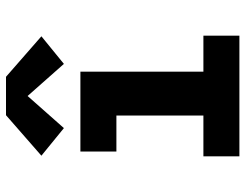

<svg xmlns="http://www.w3.org/2000/svg" viewBox="-109 -709 818 640"><g transform="rotate(-90 300.0 -389.0)"><path d="M99 0V-120H235V-410H115V-530H381V-120H501V0ZM193 -585 101 -660 236 -778H364L499 -660L407 -585L300 -706Z"/></g></svg>

Font: Iosevka Curly Heavy Extended
Style: Regular
Weight: 900
Width: 7
Monospace: yes
Designer: Belleve Invis
Foundry: Belleve Invis
Version: Version 11.1.0; ttfautohint (v1.8.3)